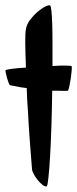

<svg xmlns="http://www.w3.org/2000/svg" viewBox="-25 -748 287 713"><path d="M241.2 -502Q242.2 -499 241.2 -485.8Q240.2 -472.7 237.8 -456.5Q235.4 -440.4 232.4 -427.2Q229.5 -414.1 227.5 -411.1Q217.8 -410.2 208 -410.6Q198.2 -411.1 189.5 -411.1H168.9Q168 -346.7 166 -283.2Q164.1 -219.7 161.1 -169.4Q158.2 -119.1 154.8 -87.9Q151.4 -56.6 148.4 -55.7Q141.6 -54.7 132.8 -61.5Q124 -68.4 115.7 -78.6Q107.4 -88.9 101.1 -100.1Q94.7 -111.3 93.8 -120.1Q88.9 -179.7 85 -233.9Q81.1 -288.1 79.1 -330.1Q75.2 -378.9 74.2 -420.9Q63.5 -421.9 52.7 -423.8Q43 -425.8 32.7 -427.7Q22.5 -429.7 11.7 -431.6Q9.8 -433.6 6.8 -440.9Q3.9 -448.2 1.5 -457Q-1 -465.8 -2.9 -474.1Q-4.9 -482.4 -4.9 -486.3Q-4.9 -489.3 17.1 -492.2Q39.1 -495.1 71.3 -497.1Q69.3 -548.8 68.8 -587.4Q68.4 -626 71.3 -639.6Q74.2 -658.2 87.4 -675.3Q100.6 -692.4 115.7 -705.1Q130.9 -717.8 144 -724.1Q157.2 -730.5 161.1 -727.5Q164.1 -725.6 166 -707.5Q168 -689.5 168.9 -659.2Q169.9 -628.9 169.9 -588.4Q169.9 -547.9 169.9 -502.9Q199.2 -504.9 219.7 -504.4Q240.2 -503.9 241.2 -502Z"/></svg>

Font: Jolly Lodger
Style: Regular
Weight: 400
Designer: Stuart Sandler
Foundry: Font Diner, Inc
Version: Version 1.000